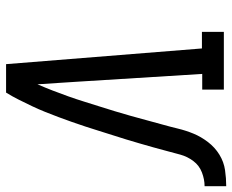

<svg xmlns="http://www.w3.org/2000/svg" viewBox="-88 -696 783 648"><g transform="rotate(90 304.0 -371.5)"><path d="M292 0H196L143 -661H87V-735H282V-662H229L255 -245Q257 -210 259.5 -175Q262 -140 264 -106Q275 -131 285 -157Q295 -183 304.5 -209.5Q314 -236 322 -262Q330 -288 338.5 -314.5Q347 -341 355 -367.5Q363 -394 370.5 -420.5Q378 -447 385 -473.5Q392 -500 399.5 -526.5Q407 -553 413.5 -580Q420 -607 430.5 -632.5Q441 -658 459 -681.5Q477 -705 501.5 -720Q526 -735 553.5 -739Q581 -743 608 -743V-670Q585 -670 561.5 -661Q538 -652 523 -632Q508 -612 501.5 -588.5Q495 -565 489 -542Q483 -519 476.5 -496Q470 -473 463.5 -450.5Q457 -428 450 -405Q443 -382 435.5 -359Q428 -336 421 -313Q414 -290 406.5 -267.5Q399 -245 391 -222Q383 -199 374.5 -176.5Q366 -154 357 -131.5Q348 -109 337.5 -87Q327 -65 316 -43Q305 -21 292 0Z"/></g></svg>

Font: Iosevka HT Extended
Style: Italic
Weight: 400
Width: 7
Italic angle: -9°
Monospace: yes
Designer: Belleve Invis
Foundry: Belleve Invis
Version: Version 32.3.0; ttfautohint (v1.8.4)